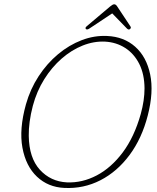

<svg xmlns="http://www.w3.org/2000/svg" viewBox="-20 -884 753 918"><path d="M492 -712Q572.5 -708.5 626.5 -660.5Q680.5 -612.5 698 -528.2Q715.5 -444 686.5 -332Q658.5 -222.5 599.5 -143Q540.5 -63.5 460.2 -22.2Q380 19 287.5 14.5Q210 11 156.8 -39.2Q103.5 -89.5 87.2 -178Q71 -266.5 104 -385Q124.5 -458 164.5 -519.2Q204.5 -580.5 257.5 -624.8Q310.5 -669 370.8 -692Q431 -715 492 -712ZM300 -12Q373 -9 442.2 -45.2Q511.5 -81.5 566.8 -155.2Q622 -229 653 -339Q671 -404 671 -461.5Q670.5 -529.5 645.8 -578.5Q621 -627.5 578.5 -654.8Q536 -682 482 -685Q428.5 -687.5 375.2 -666.2Q322 -645 274.8 -603.8Q227.5 -562.5 191.5 -505Q155.5 -447.5 137 -378Q126.5 -338 121.8 -302Q117 -266 117.5 -234.5Q119 -129 170.5 -72.5Q222 -16 300 -12ZM600 -744Q594 -740.5 586.5 -748L516.5 -820L408 -748Q396.5 -740 391 -745Q385.5 -750.5 394 -758L506.5 -853Q519 -863.5 526 -863.5Q534 -863.5 540.5 -853L603.5 -758Q609 -750 600 -744Z"/></svg>

Font: Fraunces 72pt SuperSoft Thin
Style: Italic
Weight: 100
Italic angle: -16°
Version: Version 1.000;[b76b70a41]